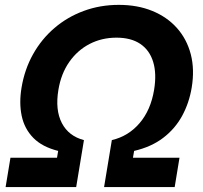

<svg xmlns="http://www.w3.org/2000/svg" viewBox="-20 -757 820 777"><path d="M2.7 0 22.3 -118.7H210.7L215.4 -146.3Q150.7 -162.4 114.7 -199.2Q78.8 -235.9 67.8 -288.1Q56.8 -340.3 67.2 -402.5Q79.4 -476.2 113.8 -537.6Q148.2 -599.1 200.6 -643.8Q253 -688.6 319.2 -712.9Q385.3 -737.3 460.8 -737.3Q536.3 -737.3 596.1 -712.9Q655.8 -688.6 695.9 -643.8Q735.9 -599.1 752 -537.6Q768 -476.2 755.8 -402.5Q745.4 -340.1 717 -288Q688.6 -235.9 640.5 -199.2Q592.4 -162.4 522.8 -146.3L518 -118.7H706.4L686.9 0H401.2L432.6 -190Q500 -205.9 545 -258.8Q590.1 -311.6 603.6 -393.3Q614.4 -459.1 599.9 -506.4Q585.5 -553.7 548 -579.2Q510.4 -604.6 451.3 -604.6Q392.1 -604.6 342.8 -579.2Q293.5 -553.7 260.3 -506.3Q227.1 -458.8 216.3 -393.3Q202.8 -311.8 230.3 -259Q257.8 -206.1 319.7 -190L288.3 0Z"/></svg>

Font: Adwaita Sans
Style: Italic
Weight: 400
Italic angle: -9.39999°
Designer: Rasmus Andersson
Foundry: rsms
Version: Version 4.001;git-9221beed3